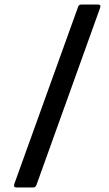

<svg xmlns="http://www.w3.org/2000/svg" viewBox="-20 -708 480 848"><path d="M325 -678Q328 -688 340 -688H412Q428 -688 422 -673L141 109Q137 120 126 120H54Q38 120 43 105Z"/></svg>

Font: Young Serif
Style: Regular
Weight: 400
Designer: Bastien Sozeau
Foundry: NBR — Bastien Sozeau
Version: Version 3.004; ttfautohint (v1.8.4.7-5d5b);gftools[0.9.33]